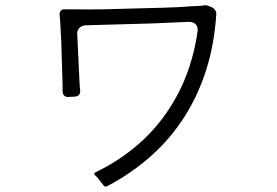

<svg xmlns="http://www.w3.org/2000/svg" viewBox="-20 -724 1040 721"><path d="M368 -29 346 -57 337 -66Q330 -73 339 -77Q503 -157 600 -293Q697 -429 722 -607Q724 -623 715 -632.5Q706 -642 689 -642L552 -636L301 -629Q287 -628 278 -619Q269 -610 270 -596L279 -408Q280 -401 280 -395.5Q280 -390 281 -385Q283 -363 260 -361L238 -360Q227 -359 221 -365Q215 -371 215 -382V-406L210 -568L206 -644Q205 -650 205 -656Q205 -662 204 -667Q203 -678 208.5 -684Q214 -690 225 -689H268Q311 -688 366 -689L592 -695Q619 -696 643.5 -697Q668 -698 690 -700Q707 -701 722 -701.5Q737 -702 748 -704Q752 -705 756.5 -704Q761 -703 765 -701L775 -697Q794 -687 792 -668Q778 -454 675.5 -290Q573 -126 383 -25Q374 -20 368 -29Z"/></svg>

Font: Higure Gothic
Style: Regular
Weight: 400
Designer: Yoshimichi Ohira
Foundry: Positype
Version: Version 1.000